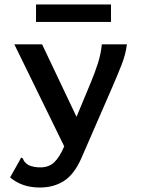

<svg xmlns="http://www.w3.org/2000/svg" viewBox="-20 -663 640 858"><path d="M158 175Q118 175 85.5 164Q53 153 25 130L70 50L74 41L82 45Q85 53 89.5 59.5Q94 66 108 75Q130 85 160 85Q198 85 222 62.5Q246 40 267 -9L44 -465H168L322 -141L386 -295Q404 -338 417.5 -380Q431 -422 435 -465H547Q542 -420 522 -370Q502 -320 482 -274L344 43Q312 116 266 145.5Q220 175 158 175ZM141 -565V-643H476V-565Z"/></svg>

Font: Inconsolata Expanded Bold
Style: Regular
Weight: 700
Width: 7
Monospace: yes
Designer: Raph Levien, Cyreal, Brenton Simpson
Foundry: Raph Levien, Cyreal, Google
Version: Version 3.001; ttfautohint (v1.8.2.53-6de2)